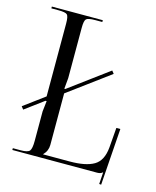

<svg xmlns="http://www.w3.org/2000/svg" viewBox="-115 -798 753 928"><g transform="rotate(15 261.5 -334.0)"><path d="M23 0V-9H63Q98 -9 107 -20.5Q116 -32 116 -70V-218L122 -271H116L23 -202L12 -216L116 -293V-657Q116 -693 107.5 -701.5Q99 -710 63 -710H28V-719H283V-710H248Q212 -710 203 -701.5Q194 -693 194 -657V-405L189 -351H194L390 -496L401 -482L194 -329V-71Q194 -41 172 -19V-18H305Q385 -18 426 -42Q467 -66 473 -133L481 -233H501L481 51L471 50L475 -9H474Q465 0 447 0Z"/></g></svg>

Font: FoglihtenNo06
Style: Regular
Weight: 500
Designer: gluk (gluksza@wp.pl)
Foundry: gluk (gluksza@wp.pl)
Version: Version 0.76